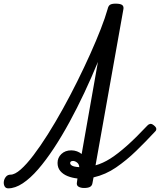

<svg xmlns="http://www.w3.org/2000/svg" viewBox="-142 -1014 875 1051"><path d="M-97 17Q-111 17 -117 5.5Q-123 -6 -121 -20.5Q-119 -35 -109.5 -46.5Q-100 -58 -84 -58Q-61 -58 -29 -86Q3 -114 41 -164Q79 -214 120 -279Q161 -344 202 -418Q243 -492 281 -568.5Q319 -645 352 -718.5Q385 -792 409.5 -855Q434 -918 447 -964Q451 -982 460.5 -988Q470 -994 491 -994Q518 -994 527.5 -986Q537 -978 533 -961L381 -109Q421 -120 462 -146Q503 -172 553 -216.5Q603 -261 665 -327Q670 -333 679 -335.5Q688 -338 700 -328Q713 -318 713.5 -309Q714 -300 707 -294Q657 -240 604 -188.5Q551 -137 493.5 -97.5Q436 -58 370 -43L364 -11Q362 2 351.5 8.5Q341 15 318 15Q300 15 288 8Q276 1 279 -15L282 -37Q253 -40 228 -50Q203 -60 188 -78Q173 -96 173 -122Q173 -151 194 -171Q215 -191 248 -191Q265 -191 279.5 -185.5Q294 -180 305 -171L394 -675Q359 -590 319.5 -506Q280 -422 238 -345Q196 -268 152.5 -202Q109 -136 66.5 -87Q24 -38 -17.5 -10.5Q-59 17 -97 17ZM242 -121Q242 -116 247 -111Q252 -106 263 -103Q274 -100 292 -99Q291 -116 279.5 -124.5Q268 -133 258 -133Q242 -133 242 -121Z"/></svg>

Font: Playwrite DE VA
Style: Regular
Weight: 400
Designer: Veronika Burian, José Scaglione
Foundry: TypeTogether
Version: Version 1.002